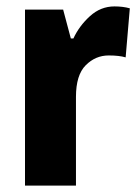

<svg xmlns="http://www.w3.org/2000/svg" viewBox="-20 -579 435 599"><path d="M337 -559Q294 -559 260.5 -528.5Q227 -498 209 -459H201L177 -549H58V0H217V-277Q217 -345 247.5 -375.5Q278 -406 319 -406Q352 -406 372 -400L385 -553Q364 -559 337 -559Z"/></svg>

Font: Noto Sans Display SemiCondensed Extra
Style: Regular
Weight: 800
Width: 4
Designer: Monotype Design Team
Foundry: Monotype Imaging Inc.
Version: Version 1.900